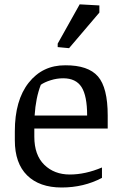

<svg xmlns="http://www.w3.org/2000/svg" viewBox="-20 -835 545 866"><path d="M373 -314Q373 -402.8 347.7 -442.4Q322.3 -481.9 265.1 -481.9Q236.3 -481.9 208.5 -473.1Q180.7 -464.4 164.1 -452.6Q141.1 -393.6 136.2 -314ZM46.9 -202.1V-242.7Q46.9 -382.8 109.4 -461.9Q171.9 -541 274.4 -540.5Q377.9 -541 421.9 -490.2Q465.8 -439.5 465.8 -314V-255.4H134.8V-218.3Q134.8 -135.7 179.7 -91.8Q224.6 -47.9 294.9 -47.9Q364.7 -47.9 439.9 -79.6V-32.7Q357.9 10.7 257.8 10.7Q158.2 10.7 102.5 -43.9Q46.9 -98.6 46.9 -202.1ZM240.2 -638.2 339.4 -815.4 428.2 -810.5V-778.3L291.5 -617.7L240.2 -622.6Z"/></svg>

Font: NoticiaText-Regular
Style: Regular
Weight: 400
Designer: JM Sole
Foundry: JM Sole
Version: Version 1.003